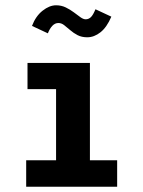

<svg xmlns="http://www.w3.org/2000/svg" viewBox="-20 -706 540 726"><path d="M79 0V-100H192V-369H84V-468H320V-100H423V0ZM341 -671 401 -643Q384 -603 360 -584Q336 -565 310 -565Q289 -565 273.5 -573Q258 -581 245.5 -592Q233 -603 222.5 -611Q212 -619 201 -619Q188 -619 178 -608.5Q168 -598 161 -580L101 -608Q115 -645 141 -665.5Q167 -686 192 -686Q212 -686 228.5 -678Q245 -670 259 -659.5Q273 -649 284 -641Q295 -633 304 -633Q315 -633 323.5 -641Q332 -649 341 -671Z"/></svg>

Font: Inconsolata ExtraBold
Style: Regular
Weight: 800
Designer: Raph Levien, Cyreal, Brenton Simpson
Foundry: Raph Levien, Cyreal, Google
Version: Version 3.001